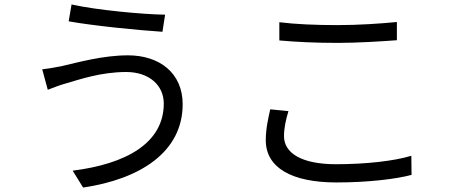

<svg xmlns="http://www.w3.org/2000/svg" viewBox="-20 -801 2040 864"><path d="M717 -335C717 -157 547 -63 307 -33L354 43C611 5 802 -117 802 -332C802 -473 697 -552 556 -552C443 -552 330 -520 260 -504C231 -498 197 -492 170 -489L195 -397C219 -406 248 -418 278 -426C337 -443 434 -477 548 -477C650 -477 717 -418 717 -335ZM302 -781 289 -705C401 -685 601 -665 711 -658L723 -735C626 -736 411 -756 302 -781Z M1237 -619C1316 -612 1400 -608 1499 -608C1590 -608 1699 -615 1766 -620V-702C1695 -695 1594 -688 1499 -688C1400 -688 1309 -692 1237 -701V-619ZM1196 -309C1187 -268 1176 -222 1176 -170C1176 -46 1293 20 1494 20C1635 20 1761 5 1832 -14L1831 -100C1756 -77 1629 -62 1492 -62C1334 -62 1258 -114 1258 -188C1258 -225 1266 -261 1278 -301L1196 -309Z"/></svg>

Font: Noto Sans JP Regular
Style: Regular
Weight: 400
Designer: Ryoko NISHIZUKA (kana & ideographs); Paul D. Hunt (Latin, Greek & Cyrillic); Wenlong ZHANG (bopomofo); Sandoll Communica
Foundry: Adobe Systems Incorporated
Version: Version 1.004;PS 1.004;hotconv 1.0.82;makeotf.lib2.5.63406